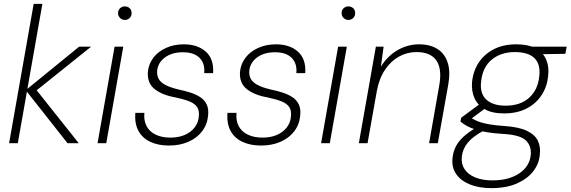

<svg xmlns="http://www.w3.org/2000/svg" viewBox="-20 -740 2948 992"><path d="M329 0 113 -274 389 -499H451L149 -257L154 -293L387 0ZM27 0 154 -720H199L72 0Z M484 0 572 -499H617L529 0ZM625 -637Q611 -637 600.5 -647Q590 -657 590 -672Q590 -688 600.5 -697.5Q611 -707 625 -707Q639 -707 649.5 -698Q660 -689 660 -672Q660 -657 650 -647Q640 -637 625 -637Z M853 12Q798 12 757 -7Q716 -26 695.5 -63.5Q675 -101 679 -157H726Q722 -117 737.5 -88Q753 -59 785 -44Q817 -29 860 -29Q901 -29 932.5 -42Q964 -55 984 -79.5Q1004 -104 1007 -136Q1011 -169 998 -187.5Q985 -206 956.5 -217Q928 -228 885 -237Q851 -243 824 -254Q797 -265 778 -280.5Q759 -296 750.5 -318Q742 -340 744 -369Q748 -410 772.5 -442Q797 -474 838 -492.5Q879 -511 930 -511Q1001 -511 1043.5 -473Q1086 -435 1081 -362H1035Q1040 -411 1011.5 -440.5Q983 -470 925 -470Q868 -470 832 -443Q796 -416 792 -375Q790 -351 799.5 -333Q809 -315 834 -301.5Q859 -288 901 -278Q935 -271 964.5 -261.5Q994 -252 1015.5 -237.5Q1037 -223 1048 -200Q1059 -177 1055 -142Q1051 -97 1024.5 -62Q998 -27 953.5 -7.5Q909 12 853 12Z M1329 12Q1274 12 1233 -7Q1192 -26 1171.5 -63.5Q1151 -101 1155 -157H1202Q1198 -117 1213.5 -88Q1229 -59 1261 -44Q1293 -29 1336 -29Q1377 -29 1408.5 -42Q1440 -55 1460 -79.5Q1480 -104 1483 -136Q1487 -169 1474 -187.5Q1461 -206 1432.5 -217Q1404 -228 1361 -237Q1327 -243 1300 -254Q1273 -265 1254 -280.5Q1235 -296 1226.5 -318Q1218 -340 1220 -369Q1224 -410 1248.5 -442Q1273 -474 1314 -492.5Q1355 -511 1406 -511Q1477 -511 1519.5 -473Q1562 -435 1557 -362H1511Q1516 -411 1487.5 -440.5Q1459 -470 1401 -470Q1344 -470 1308 -443Q1272 -416 1268 -375Q1266 -351 1275.5 -333Q1285 -315 1310 -301.5Q1335 -288 1377 -278Q1411 -271 1440.5 -261.5Q1470 -252 1491.5 -237.5Q1513 -223 1524 -200Q1535 -177 1531 -142Q1527 -97 1500.5 -62Q1474 -27 1429.5 -7.5Q1385 12 1329 12Z M1639 0 1727 -499H1772L1684 0ZM1780 -637Q1766 -637 1755.5 -647Q1745 -657 1745 -672Q1745 -688 1755.5 -697.5Q1766 -707 1780 -707Q1794 -707 1804.5 -698Q1815 -689 1815 -672Q1815 -657 1805 -647Q1795 -637 1780 -637Z M1834 0 1922 -499H1962L1948 -396Q1984 -453 2036 -482Q2088 -511 2145 -511Q2202 -511 2240 -487Q2278 -463 2293 -416.5Q2308 -370 2296 -303L2242 0H2197L2249 -296Q2265 -383 2235 -427Q2205 -471 2132 -471Q2084 -471 2042 -448Q2000 -425 1969.5 -380Q1939 -335 1927 -270L1879 0Z M2518 232Q2455 232 2408 213Q2361 194 2337 159.5Q2313 125 2318 77Q2321 45 2334.5 18Q2348 -9 2374.5 -33.5Q2401 -58 2443 -82L2479 -65Q2423 -35 2396.5 -2.5Q2370 30 2366 70Q2362 107 2380.5 134.5Q2399 162 2436 177Q2473 192 2524 192Q2609 192 2662.5 156Q2716 120 2722 62Q2727 15 2697.5 -14Q2668 -43 2580 -48Q2531 -51 2495.5 -57Q2460 -63 2434.5 -71.5Q2409 -80 2391 -90Q2373 -100 2359 -112L2363 -132L2462 -205L2500 -190L2398 -114L2401 -138Q2415 -131 2428.5 -123Q2442 -115 2460.5 -109Q2479 -103 2509 -97.5Q2539 -92 2586 -89Q2661 -84 2702.5 -64Q2744 -44 2759 -12.5Q2774 19 2769 58Q2766 105 2735.5 144.5Q2705 184 2650.5 208Q2596 232 2518 232ZM2584 -154Q2523 -154 2485 -175.5Q2447 -197 2431 -234Q2415 -271 2419 -317Q2425 -374 2454 -417.5Q2483 -461 2532 -486Q2581 -511 2647 -511Q2710 -511 2748 -490Q2786 -469 2802 -432Q2818 -395 2812 -347Q2807 -293 2778.5 -249Q2750 -205 2701 -179.5Q2652 -154 2584 -154ZM2592 -194Q2669 -194 2714 -235Q2759 -276 2766 -344Q2774 -408 2741.5 -439.5Q2709 -471 2640 -471Q2569 -471 2521.5 -432.5Q2474 -394 2466 -321Q2458 -258 2492 -226Q2526 -194 2592 -194ZM2726 -459 2716 -499H2908L2901 -462Z"/></svg>

Font: DM Sans 20pt ExtraLight
Style: Italic
Weight: 250
Italic angle: -10°
Version: Version 4.004;gftools[0.9.30]